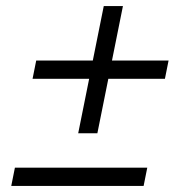

<svg xmlns="http://www.w3.org/2000/svg" viewBox="-20 -611 615 631"><path d="M534 -412 522 -352H336L300 -173H237L273 -352H87L99 -412H285L321 -591H384L348 -412ZM29 -60H464L452 0H17Z"/></svg>

Font: Montserrat Alternates
Style: Italic
Weight: 400
Italic angle: -11.3°
Designer: Julieta Ulanovsky
Foundry: Julieta Ulanovsky
Version: Version 7.200